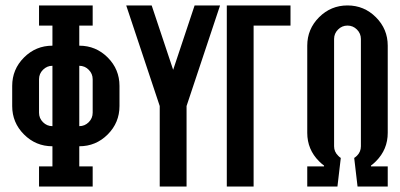

<svg xmlns="http://www.w3.org/2000/svg" viewBox="-20 -679 1456 699"><path d="M170.9 -146.5Q110.4 -146.5 67.4 -189.5Q24.4 -232.4 24.4 -293V-366.2Q24.4 -426.8 67.4 -469.7Q110.4 -512.7 170.9 -512.7V-585.9H122.1V-659.2H317.4V-585.9H268.6V-512.7Q329.1 -512.7 372.1 -469.7Q415 -426.8 415 -366.2V-293Q415 -232.4 372.1 -189.5Q329.1 -146.5 268.6 -146.5V-73.2H317.4V0H122.1V-73.2H170.9ZM268.6 -439.5V-219.7Q288.6 -219.7 303 -234.1Q317.4 -248.5 317.4 -268.6V-390.6Q317.4 -410.6 303 -425Q288.6 -439.5 268.6 -439.5ZM170.9 -439.5Q150.9 -439.5 136.5 -425Q122.1 -410.6 122.1 -390.6V-268.6Q122.1 -248.5 136.5 -234.1Q150.9 -219.7 170.9 -219.7Z M561.5 -293 439.5 -659.2H532.2L610.4 -424.8L688.5 -659.2H781.2L659.2 -293V0H561.5Z M903.3 0H805.7V-659.2H1037.6V-585.9H903.3Z M1098.6 0V-73.2H1159.7V-76.2Q1150.4 -83 1141.6 -91.8Q1098.6 -134.8 1098.6 -195.3V-512.7Q1098.6 -573.2 1141.6 -616.2Q1184.6 -659.2 1245.1 -659.2Q1305.7 -659.2 1348.6 -616.2Q1391.6 -573.2 1391.6 -512.7V-195.3Q1391.6 -134.8 1348.6 -91.8Q1339.8 -83 1330.6 -76.2V-73.2H1391.6V0H1281.7L1269.5 -104Q1274.9 -107.4 1279.8 -112.3Q1293.9 -126.5 1293.9 -146.5V-537.1Q1293.9 -557.1 1279.5 -571.5Q1265.1 -585.9 1245.1 -585.9Q1225.1 -585.9 1210.7 -571.5Q1196.3 -557.1 1196.3 -537.1V-146.5Q1196.3 -126.5 1210.9 -112.3Q1215.3 -107.4 1220.7 -104L1208.5 0Z"/></svg>

Font: Alegre Sans
Style: Regular
Weight: 400
Width: 3
Designer: GrandChaos9000
Version: Version 1.2.6 - August 1, 2014